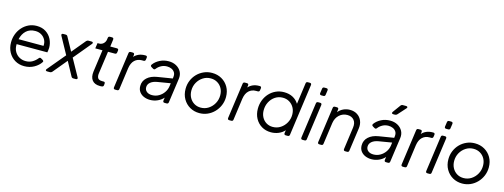

<svg xmlns="http://www.w3.org/2000/svg" viewBox="-15 -1664 6697 2549"><g transform="rotate(15 3334.0 -389.0)"><path d="M305 12Q233 12 177 -21.5Q121 -55 88.5 -114Q56 -173 56 -249Q56 -310 76.5 -364Q97 -418 134.5 -459.5Q172 -501 222 -524.5Q272 -548 332 -548Q406 -548 458 -514Q510 -480 537 -425.5Q564 -371 564 -310Q564 -294 561 -275Q558 -256 556 -245H134Q134 -239 134 -232Q134 -179 158 -139.5Q182 -100 221 -79Q260 -58 306 -58Q359 -58 398 -81Q437 -104 465 -139Q479 -158 498 -146L520 -133Q541 -120 531 -105Q500 -56 440 -22Q380 12 305 12ZM331 -478Q254 -478 206.5 -434Q159 -390 142 -315H485Q489 -361 469.5 -398Q450 -435 413.5 -456.5Q377 -478 331 -478Z M618 0Q603 0 599 -8.5Q595 -17 605 -29L808 -272L679 -507Q672 -519 677 -527.5Q682 -536 696 -536H730Q750 -536 758 -519L859 -335L1014 -522Q1026 -536 1043 -536H1086Q1101 -536 1105.5 -527.5Q1110 -519 1100 -507L899 -265L1030 -29Q1037 -17 1032 -8.5Q1027 0 1013 0H978Q959 0 950 -17L847 -207L687 -14Q675 0 658 0Z M1345 6Q1272 6 1238 -37Q1204 -80 1214 -158L1256 -461H1157L1168 -536H1191Q1225 -536 1249.5 -559.5Q1274 -583 1278 -617L1281 -638Q1284 -660 1306 -660H1334Q1359 -660 1356 -634L1343 -536H1434Q1459 -536 1456 -510L1452 -483Q1449 -461 1427 -461H1332L1289 -154Q1283 -114 1297 -89Q1311 -64 1360 -64H1374Q1400 -66 1398 -41L1396 -19Q1394 4 1368 5Q1361 6 1355 6Q1349 6 1345 6Z M1553 0Q1528 0 1531 -26L1599 -514Q1602 -536 1624 -536H1652Q1678 -536 1675 -510L1671 -481Q1696 -510 1733.5 -526.5Q1771 -543 1819 -543H1827Q1852 -543 1849 -517L1845 -490Q1842 -468 1820 -468H1795Q1737 -468 1697.5 -431Q1658 -394 1647 -320L1606 -22Q1603 0 1581 0Z M2034 12Q1990 12 1951 -4Q1912 -20 1887.5 -52.5Q1863 -85 1863 -134Q1863 -202 1913 -248Q1963 -294 2051 -308L2255 -341L2257 -359Q2263 -399 2247 -425Q2231 -451 2202.5 -463.5Q2174 -476 2141 -476Q2097 -476 2061 -456.5Q2025 -437 2001 -406Q1988 -387 1968 -399L1943 -414Q1922 -427 1936 -447Q1968 -491 2023.5 -519.5Q2079 -548 2146 -548Q2204 -548 2249 -523.5Q2294 -499 2317.5 -456Q2341 -413 2333 -356L2286 -22Q2283 0 2261 0H2233Q2208 0 2211 -26L2217 -68Q2186 -32 2137.5 -10Q2089 12 2034 12ZM1943 -138Q1943 -101 1970.5 -78.5Q1998 -56 2044 -56Q2094 -56 2136 -80Q2178 -104 2206 -144.5Q2234 -185 2240 -234L2245 -273L2065 -243Q2008 -233 1975.5 -205.5Q1943 -178 1943 -138Z M2712 12Q2640 12 2581.5 -21.5Q2523 -55 2488.5 -115Q2454 -175 2454 -253Q2454 -314 2476 -367.5Q2498 -421 2537.5 -461.5Q2577 -502 2629.5 -525Q2682 -548 2742 -548Q2816 -548 2874.5 -514.5Q2933 -481 2967 -422Q3001 -363 3001 -286Q3001 -225 2978.5 -171Q2956 -117 2916 -75.5Q2876 -34 2824 -11Q2772 12 2712 12ZM2711 -63Q2770 -63 2817.5 -94Q2865 -125 2893 -176Q2921 -227 2921 -287Q2921 -341 2898 -383Q2875 -425 2834.5 -449Q2794 -473 2743 -473Q2685 -473 2637.5 -442.5Q2590 -412 2562 -362Q2534 -312 2534 -251Q2534 -197 2557 -154.5Q2580 -112 2620 -87.5Q2660 -63 2711 -63Z M3122 0Q3097 0 3100 -26L3168 -514Q3171 -536 3193 -536H3221Q3247 -536 3244 -510L3240 -481Q3265 -510 3302.5 -526.5Q3340 -543 3388 -543H3396Q3421 -543 3418 -517L3414 -490Q3411 -468 3389 -468H3364Q3306 -468 3266.5 -431Q3227 -394 3216 -320L3175 -22Q3172 0 3150 0Z M3696 12Q3624 12 3568 -21.5Q3512 -55 3480.5 -113.5Q3449 -172 3449 -247Q3449 -309 3470 -363.5Q3491 -418 3529 -459.5Q3567 -501 3618.5 -524.5Q3670 -548 3731 -548Q3801 -548 3852.5 -520Q3904 -492 3934 -443L3974 -735Q3977 -757 3999 -757H4027Q4052 -757 4049 -731L3951 -22Q3948 0 3926 0H3899Q3873 0 3876 -26L3882 -66Q3848 -28 3799.5 -8Q3751 12 3696 12ZM3701 -63Q3760 -63 3807.5 -94Q3855 -125 3883 -176Q3911 -227 3911 -286Q3911 -340 3888 -382Q3865 -424 3825 -448.5Q3785 -473 3734 -473Q3675 -473 3628.5 -442Q3582 -411 3555.5 -359.5Q3529 -308 3529 -247Q3529 -194 3551 -152.5Q3573 -111 3612 -87Q3651 -63 3701 -63Z M4218 -635Q4192 -635 4195 -661L4204 -723Q4207 -745 4229 -745H4257Q4283 -745 4280 -719L4271 -657Q4268 -635 4246 -635ZM4129 0Q4104 0 4107 -26L4175 -514Q4178 -536 4200 -536H4228Q4253 -536 4250 -510L4182 -22Q4179 0 4157 0Z M4360 0Q4335 0 4338 -26L4406 -514Q4409 -536 4431 -536H4458Q4484 -536 4481 -510L4476 -473Q4505 -509 4546.5 -528.5Q4588 -548 4636 -548Q4694 -548 4736.5 -521Q4779 -494 4799.5 -446Q4820 -398 4811 -336L4767 -22Q4764 0 4742 0H4715Q4690 0 4693 -26L4735 -331Q4744 -396 4712 -434.5Q4680 -473 4620 -473Q4557 -473 4510.5 -431Q4464 -389 4453 -317L4412 -22Q4409 0 4387 0Z M5077 12Q5033 12 4994 -4Q4955 -20 4930.5 -52.5Q4906 -85 4906 -134Q4906 -202 4956 -248Q5006 -294 5094 -308L5298 -341L5300 -359Q5306 -399 5290 -425Q5274 -451 5245.5 -463.5Q5217 -476 5184 -476Q5140 -476 5104 -456.5Q5068 -437 5044 -406Q5031 -387 5011 -399L4986 -414Q4965 -427 4979 -447Q5011 -491 5066.5 -519.5Q5122 -548 5189 -548Q5247 -548 5292 -523.5Q5337 -499 5360.5 -456Q5384 -413 5376 -356L5329 -22Q5326 0 5304 0H5276Q5251 0 5254 -26L5260 -68Q5229 -32 5180.5 -10Q5132 12 5077 12ZM4986 -138Q4986 -101 5013.5 -78.5Q5041 -56 5087 -56Q5137 -56 5179 -80Q5221 -104 5249 -144.5Q5277 -185 5283 -234L5288 -273L5108 -243Q5051 -233 5018.5 -205.5Q4986 -178 4986 -138ZM5205 -640Q5190 -640 5185.5 -648Q5181 -656 5190 -669L5267 -775Q5278 -790 5296 -790H5341Q5357 -790 5361 -781Q5365 -772 5354 -761L5257 -653Q5245 -640 5227 -640Z M5507 0Q5482 0 5485 -26L5553 -514Q5556 -536 5578 -536H5606Q5632 -536 5629 -510L5625 -481Q5650 -510 5687.5 -526.5Q5725 -543 5773 -543H5781Q5806 -543 5803 -517L5799 -490Q5796 -468 5774 -468H5749Q5691 -468 5651.5 -431Q5612 -394 5601 -320L5560 -22Q5557 0 5535 0Z M5934 -635Q5908 -635 5911 -661L5920 -723Q5923 -745 5945 -745H5973Q5999 -745 5996 -719L5987 -657Q5984 -635 5962 -635ZM5845 0Q5820 0 5823 -26L5891 -514Q5894 -536 5916 -536H5944Q5969 -536 5966 -510L5898 -22Q5895 0 5873 0Z M6324 12Q6252 12 6193.5 -21.5Q6135 -55 6100.5 -115Q6066 -175 6066 -253Q6066 -314 6088 -367.5Q6110 -421 6149.5 -461.5Q6189 -502 6241.5 -525Q6294 -548 6354 -548Q6428 -548 6486.5 -514.5Q6545 -481 6579 -422Q6613 -363 6613 -286Q6613 -225 6590.5 -171Q6568 -117 6528 -75.5Q6488 -34 6436 -11Q6384 12 6324 12ZM6323 -63Q6382 -63 6429.5 -94Q6477 -125 6505 -176Q6533 -227 6533 -287Q6533 -341 6510 -383Q6487 -425 6446.5 -449Q6406 -473 6355 -473Q6297 -473 6249.5 -442.5Q6202 -412 6174 -362Q6146 -312 6146 -251Q6146 -197 6169 -154.5Q6192 -112 6232 -87.5Q6272 -63 6323 -63Z"/></g></svg>

Font: Pitagon Sans Text
Style: Italic
Weight: 400
Italic angle: -8°
Designer: Travis Tran
Foundry: Pitagon
Version: Version 1.001; ttfautohint (v1.8.4.7-5d5b);gftools[0.9.26]